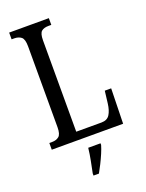

<svg xmlns="http://www.w3.org/2000/svg" viewBox="-171 -797 839 1100"><g transform="rotate(-20 249.0 -246.5)"><path d="M28 0V-41H47Q70 -41 86.5 -54Q103 -67 103 -110V-603Q103 -647 86.5 -660Q70 -673 44 -673H28V-714H270V-673H253Q225 -673 210 -660.5Q195 -648 195 -606V-49H349Q384 -49 399.5 -73.5Q415 -98 420 -139L429 -214H468L463 0ZM202 208Q209 174 216.5 136Q224 98 228 61H303V71Q297 92 285.5 119Q274 146 260.5 173Q247 200 235 221H202Z"/></g></svg>

Font: Noto Serif Hebrew ExtraCondensed
Style: Regular
Weight: 400
Width: 2
Designer: Monotype Design Team
Foundry: Monotype Imaging Inc.
Version: Version 2.004; ttfautohint (v1.8.4.7-5d5b)